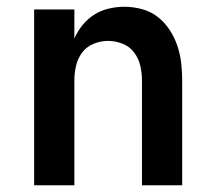

<svg xmlns="http://www.w3.org/2000/svg" viewBox="-20 -548 640 568"><path d="M81 0V-520H200V-434Q209 -455 224 -473.5Q239 -492 258.5 -504.5Q278 -517 301.5 -522.5Q325 -528 348 -528Q374 -528 400 -521Q426 -514 446.5 -498Q467 -482 481.5 -460Q496 -438 504.5 -413Q513 -388 516 -362Q519 -336 519 -310V0H400V-310Q400 -332 395 -353.5Q390 -375 377 -392.5Q364 -410 343 -418.5Q322 -427 300 -427Q278 -427 257 -418.5Q236 -410 223 -392.5Q210 -375 205 -353.5Q200 -332 200 -310V0Z"/></svg>

Font: Iosevka Book
Style: Bold
Weight: 700
Designer: Belleve Invis
Foundry: Belleve Invis
Version: Version 28.0.7; ttfautohint (v1.8.3)